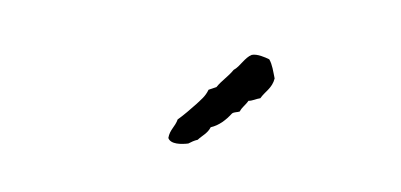

<svg xmlns="http://www.w3.org/2000/svg" viewBox="-32 -746 603 289"><g transform="rotate(10 269.0 -601.0)"><path d="M233 -531C238 -522 254 -525 264 -528C268 -531 272 -534 277 -536C282 -543 290 -548 293 -558C305 -563 314 -573 321 -584C324 -587 329 -587 332 -589C334 -596 339 -600 342 -607C348 -608 353 -612 359 -614C364 -625 374 -632 375 -647C371 -657 368 -667 362 -674C355 -676 343 -679 335 -676C325 -670 321 -656 312 -649C306 -638 297 -630 291 -619L280 -613C277 -602 271 -596 266 -589C258 -579 250 -569 242 -561C240 -549 233 -544 233 -531Z"/></g></svg>

Font: FuturaRener
Style: Light
Weight: 300
Designer: BSozoo
Foundry: BSozoo
Version: Version 1.0